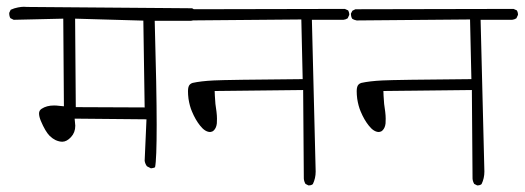

<svg xmlns="http://www.w3.org/2000/svg" viewBox="-20 -566 1555 569"><path d="M408.7 -247.6 204.6 -248.5 202.6 -510.7 404.8 -504.9ZM426.8 -67.4Q427.7 -67.4 429 -67.4Q430.2 -67.4 432.1 -67.9Q436 -68.4 439.5 -70.3Q444.3 -92.8 444.3 -196Q444.3 -299.3 438.5 -504.4H546.4Q553.7 -504.9 560.1 -508.8L565.4 -519Q565.4 -520.5 565.4 -521.5Q565.4 -529.8 561.5 -534.7L549.3 -541.5L60.5 -545.4Q57.1 -545.9 50.3 -545.9Q43.5 -545.9 33 -543.9Q22.5 -542 11.7 -537.1L7.3 -527.8Q7.3 -527.8 7.3 -527.3Q7.3 -518.1 10.7 -512.2L20.5 -507.3L167.5 -510.7L169.4 -251L154.8 -252.4Q147.5 -253.4 140.1 -253.4Q118.2 -253.4 103.5 -243.7Q95.7 -238.8 95.7 -229.7Q95.7 -220.7 101.1 -207.5Q114.3 -176.3 127.4 -163.1Q136.2 -154.8 144.5 -150.9Q155.3 -146 164.6 -146Q177.7 -146 190.4 -159.7Q203.1 -173.3 203.1 -193.4Q203.1 -196.3 201.2 -214.4L414.1 -212.4L408.7 -89.4Q410.2 -80.1 415.5 -73.2Z M895.5 -16.6Q902.8 -16.6 907.2 -20.5Q915.5 -37.6 915.5 -57.6L904.3 -507.3H997.6Q1003.9 -507.8 1010.3 -511.7L1015.1 -522Q1015.1 -529.3 1011.7 -535.2L1002 -539.6L533.2 -538.6L524.4 -534.2Q520 -525.9 520 -525.9Q520 -516.1 523.9 -510.3Q529.3 -506.8 537.1 -505.4L873 -508.3L877 -331.5Q650.9 -329.6 613 -327.6Q575.2 -325.7 550.8 -320.3Q545.9 -318.8 543 -315.9Q537.1 -310.5 537.1 -295.9Q537.1 -285.2 538.6 -273.4Q542 -251.5 548.8 -235.8Q559.1 -210.9 573.2 -193.4Q587.9 -174.8 603 -174.8Q605 -174.8 607.4 -175.8Q610.4 -176.3 613.8 -179.7Q621.1 -187 622.6 -200.2Q623 -206.1 623 -214.6Q623 -223.1 621.6 -234.9Q617.7 -257.3 616.7 -282.7L616.2 -296.4L878.4 -299.3L880.4 -36.6Q880.9 -28.8 885.3 -21L894 -16.6Q895 -16.6 895.5 -16.6Z M1395.5 -16.6Q1402.8 -16.6 1407.2 -20.5Q1415.5 -37.6 1415.5 -57.6L1404.3 -507.3H1497.6Q1503.9 -507.8 1510.3 -511.7L1515.1 -522Q1515.1 -529.3 1511.7 -535.2L1502 -539.6L1033.2 -538.6L1024.4 -534.2Q1020 -525.9 1020 -525.9Q1020 -516.1 1023.9 -510.3Q1029.3 -506.8 1037.1 -505.4L1373 -508.3L1377 -331.5Q1150.9 -329.6 1113 -327.6Q1075.2 -325.7 1050.8 -320.3Q1045.9 -318.8 1043 -315.9Q1037.1 -310.5 1037.1 -295.9Q1037.1 -285.2 1038.6 -273.4Q1042 -251.5 1048.8 -235.8Q1059.1 -210.9 1073.2 -193.4Q1087.9 -174.8 1103 -174.8Q1105 -174.8 1107.4 -175.8Q1110.4 -176.3 1113.8 -179.7Q1121.1 -187 1122.6 -200.2Q1123 -206.1 1123 -214.6Q1123 -223.1 1121.6 -234.9Q1117.7 -257.3 1116.7 -282.7L1116.2 -296.4L1378.4 -299.3L1380.4 -36.6Q1380.9 -28.8 1385.3 -21L1394 -16.6Q1395 -16.6 1395.5 -16.6Z"/></svg>

Font: NaikaiFont
Style: ExtraLight
Weight: 200
Version: Version 1.89